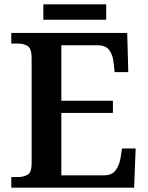

<svg xmlns="http://www.w3.org/2000/svg" viewBox="-20 -866 682 886"><path d="M32 0V-49H63Q88 -49 107 -59.5Q126 -70 126 -111V-598Q126 -642 107.5 -653.5Q89 -665 63 -665H32V-714H567L572 -533H509L504 -579Q500 -614 483.5 -635.5Q467 -657 431 -657H263V-401H501V-345H263V-57H460Q496 -57 513 -79.5Q530 -102 536 -135L543 -181H606L599 0ZM180 -775V-846H470V-775Z"/></svg>

Font: Noto Serif NP Hmong SemiBold
Style: Regular
Weight: 600
Designer: Dalton Maag Ltd
Foundry: Dalton Maag Ltd
Version: Version 1.001; ttfautohint (v1.8.4.7-5d5b)